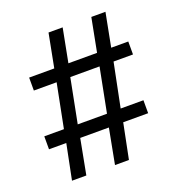

<svg xmlns="http://www.w3.org/2000/svg" viewBox="-128 -812 856 919"><g transform="rotate(-20 300.0 -352.5)"><path d="M83 0 119 -179H31V-245H131L175 -468H59V-534H187L220 -705H292L259 -534H405L438 -705H510L477 -534H564V-468H465L420 -245H536V-179H409L373 0H302L336 -179H190L156 0ZM201 -244H350L394 -469H245Z"/></g></svg>

Font: Nunito Sans 10pt Medium
Style: Regular
Weight: 500
Designer: Vernon Adams
Foundry: Vernon Adams
Version: Version 3.101;gftools[0.9.27]